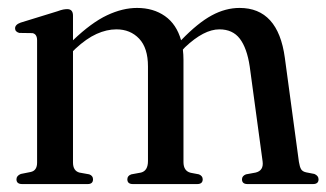

<svg xmlns="http://www.w3.org/2000/svg" viewBox="-20 -464 823 484"><path d="M164 -424.5V-362.5Q210.5 -407 249.8 -425.5Q289 -444 325.5 -444Q366.5 -444 395.8 -423.5Q425 -403 436.5 -362.5Q479 -406.5 513.8 -425.2Q548.5 -444 584 -444Q681 -444 698 -318.5L733.5 -56Q735.5 -43.5 739 -37.5Q742.5 -31.5 752 -29.5L772.5 -25.5Q783 -21 783 -12Q783 0 769 0H604Q590 0 590 -12Q590 -20.5 600 -24.5L624.5 -29Q645 -34 642 -57L609.5 -296.5Q602.5 -343 584.5 -366.5Q566.5 -390 533 -390Q494 -390 446.5 -345L441 -339Q442.5 -326.5 442.5 -313V-55.5Q442.5 -33 460.5 -28.5L481.5 -24.5Q491 -20.5 491 -12Q491 0 477 0H315Q301 0 301 -12Q301 -21 311 -24.5L335.5 -29Q353 -33.5 353 -58V-296.5Q353 -343 330.8 -366.5Q308.5 -390 273.5 -390Q249 -390 223.5 -378.5Q198 -367 170.5 -341.5L164 -335V-54.5Q164 -33.5 180 -29L205 -24.5Q214.5 -21 214.5 -12Q214.5 0 201 0H36Q21.5 0 21.5 -12Q21.5 -21 32.5 -25.5L57.5 -30.5Q73.5 -34 73.5 -54V-362.5Q73.5 -378 62 -380.5L28.5 -381Q18 -384 18 -392.5Q18 -402 32 -407L124.5 -435.5Q134 -439 139.5 -440Q145 -441 149.5 -441Q164 -441 164 -424.5Z"/></svg>

Font: Fraunces 144pt Soft
Style: Regular
Weight: 400
Version: Version 1.000;[0bf87f6ff]